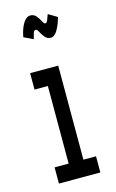

<svg xmlns="http://www.w3.org/2000/svg" viewBox="-109 -734 469 779"><g transform="rotate(-15 125.0 -344.5)"><path d="M38 0V-68H97V-394H41V-463H159V-68H212V0ZM172 -676 209 -654Q202 -626 189 -603Q176 -580 160 -580Q145 -580 135.5 -591.5Q126 -603 120 -615Q114 -627 108 -627Q101 -627 97.5 -616Q94 -605 91 -592L52 -611Q58 -645 71.5 -667Q85 -689 102 -689Q117 -689 126.5 -677.5Q136 -666 142 -654Q148 -642 153 -642Q159 -642 163 -652Q167 -662 172 -676Z"/></g></svg>

Font: Inconsolata UltraCondensed SemiBold
Style: Regular
Weight: 600
Width: 1
Monospace: yes
Designer: Raph Levien, Cyreal, Brenton Simpson
Foundry: Raph Levien, Cyreal, Google
Version: Version 3.001; ttfautohint (v1.8.2.53-6de2)